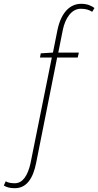

<svg xmlns="http://www.w3.org/2000/svg" viewBox="-134 -754 516 1008"><path d="M-56 234C6 234 40 182 56 100L166 -452H274L280 -478H172L196 -598C208 -656 240 -708 290 -708C318 -708 334 -702 350 -692L362 -712C346 -724 324 -734 292 -734C236 -734 188 -692 168 -598L144 -478L80 -474L76 -452H138L26 104C12 166 -14 208 -56 208C-74 208 -90 206 -104 198L-114 220C-98 230 -80 234 -56 234Z"/></svg>

Font: Source Sans Pro ExtraLight
Style: Italic
Weight: 200
Italic angle: -11°
Designer: Paul D. Hunt
Foundry: Adobe Systems Incorporated
Version: Version 3.006;hotconv 1.0.111;makeotfexe 2.5.65597